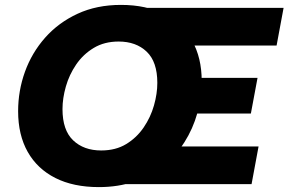

<svg xmlns="http://www.w3.org/2000/svg" viewBox="-20 -752 1178 784"><path d="M383.6 12Q279.8 12 206.1 -25.2Q132.4 -62.4 93.2 -131.7Q54 -201 54 -298Q54 -381.6 82 -459.2Q110 -536.8 164.4 -598.3Q218.8 -659.7 296.9 -695.9Q374.9 -732 474 -732Q577.8 -732 651.5 -693.7Q725.2 -655.5 764.4 -585.8Q803.6 -516.2 803.6 -422Q803.6 -353.7 785.7 -289.7Q767.7 -225.7 732.9 -171Q698 -116.3 646.8 -75Q595.6 -33.7 529.5 -10.8Q463.3 12 383.6 12ZM393.2 -137.6Q452.5 -137.6 495.3 -163.7Q538.1 -189.7 566.6 -231.5Q595.1 -273.3 608.7 -321.4Q622.4 -369.5 622.4 -413.6Q622.4 -499.7 578.9 -541Q535.5 -582.4 464.4 -582.4Q406.1 -582.4 362.8 -556.3Q319.5 -530.3 291 -488.5Q262.5 -446.7 248.9 -398.6Q235.2 -350.5 235.2 -306.4Q235.2 -220.3 278.7 -179Q322.1 -137.6 393.2 -137.6ZM468.8 0 498.8 -154H1035.8L1007.2 0ZM717.2 -288.4 744.4 -434H1031.6L1004.4 -288.4ZM589.6 -566 534 -720H1138L1109.4 -566Z"/></svg>

Font: Kufam
Style: Italic
Weight: 400
Italic angle: -11°
Designer: Artur Schmal
Foundry: Original Type
Version: Version 1.301; ttfautohint (v1.8.3)